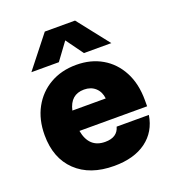

<svg xmlns="http://www.w3.org/2000/svg" viewBox="-135 -830 857 949"><g transform="rotate(-20 293.5 -355.0)"><path d="M208 -725.5H367L497.5 -559.5H353.5L288 -650L221.5 -559.5H77ZM32 -244.5Q32 -326 65.5 -387.5Q99 -449 158.8 -483.5Q218.5 -518 297 -518Q373.5 -518 432 -484Q490.5 -450 523.8 -387Q557 -324 557 -238V-205.5H201Q218 -111 303 -111Q367 -111 381 -162.5H550.5Q537 -78 473 -31Q409 16 304.5 16Q177.5 16 104.8 -53.5Q32 -123 32 -244.5ZM291.5 -390Q220 -390 202.5 -312H378Q374 -348 350.8 -369Q327.5 -390 291.5 -390Z"/></g></svg>

Font: Overused Grotesk ExtraBold
Style: Regular
Weight: 800
Version: Version 0.004